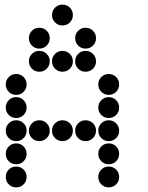

<svg xmlns="http://www.w3.org/2000/svg" viewBox="-20 -815 640 830"><path d="M249 -795Q231 -795 218 -782Q205 -769 205 -751V-749Q205 -731 218 -718Q231 -705 249 -705H251Q269 -705 282 -718Q295 -731 295 -749V-751Q295 -769 282 -782Q269 -795 251 -795ZM149 -695Q131 -695 118 -682Q105 -669 105 -651V-649Q105 -631 118 -618Q131 -605 149 -605H151Q169 -605 182 -618Q195 -631 195 -649V-651Q195 -669 182 -682Q169 -695 151 -695ZM349 -695Q331 -695 318 -682Q305 -669 305 -651V-649Q305 -631 318 -618Q331 -605 349 -605H351Q369 -605 382 -618Q395 -631 395 -649V-651Q395 -669 382 -682Q369 -695 351 -695ZM149 -595Q131 -595 118 -582Q105 -569 105 -551V-549Q105 -531 118 -518Q131 -505 149 -505H151Q169 -505 182 -518Q195 -531 195 -549V-551Q195 -569 182 -582Q169 -595 151 -595ZM249 -595Q231 -595 218 -582Q205 -569 205 -551V-549Q205 -531 218 -518Q231 -505 249 -505H251Q269 -505 282 -518Q295 -531 295 -549V-551Q295 -569 282 -582Q269 -595 251 -595ZM349 -595Q331 -595 318 -582Q305 -569 305 -551V-549Q305 -531 318 -518Q331 -505 349 -505H351Q369 -505 382 -518Q395 -531 395 -549V-551Q395 -569 382 -582Q369 -595 351 -595ZM49 -495Q31 -495 18 -482Q5 -469 5 -451V-449Q5 -431 18 -418Q31 -405 49 -405H51Q69 -405 82 -418Q95 -431 95 -449V-451Q95 -469 82 -482Q69 -495 51 -495ZM449 -495Q431 -495 418 -482Q405 -469 405 -451V-449Q405 -431 418 -418Q431 -405 449 -405H451Q469 -405 482 -418Q495 -431 495 -449V-451Q495 -469 482 -482Q469 -495 451 -495ZM49 -395Q31 -395 18 -382Q5 -369 5 -351V-349Q5 -331 18 -318Q31 -305 49 -305H51Q69 -305 82 -318Q95 -331 95 -349V-351Q95 -369 82 -382Q69 -395 51 -395ZM449 -395Q431 -395 418 -382Q405 -369 405 -351V-349Q405 -331 418 -318Q431 -305 449 -305H451Q469 -305 482 -318Q495 -331 495 -349V-351Q495 -369 482 -382Q469 -395 451 -395ZM49 -295Q31 -295 18 -282Q5 -269 5 -251V-249Q5 -231 18 -218Q31 -205 49 -205H51Q69 -205 82 -218Q95 -231 95 -249V-251Q95 -269 82 -282Q69 -295 51 -295ZM149 -295Q131 -295 118 -282Q105 -269 105 -251V-249Q105 -231 118 -218Q131 -205 149 -205H151Q169 -205 182 -218Q195 -231 195 -249V-251Q195 -269 182 -282Q169 -295 151 -295ZM249 -295Q231 -295 218 -282Q205 -269 205 -251V-249Q205 -231 218 -218Q231 -205 249 -205H251Q269 -205 282 -218Q295 -231 295 -249V-251Q295 -269 282 -282Q269 -295 251 -295ZM349 -295Q331 -295 318 -282Q305 -269 305 -251V-249Q305 -231 318 -218Q331 -205 349 -205H351Q369 -205 382 -218Q395 -231 395 -249V-251Q395 -269 382 -282Q369 -295 351 -295ZM449 -295Q431 -295 418 -282Q405 -269 405 -251V-249Q405 -231 418 -218Q431 -205 449 -205H451Q469 -205 482 -218Q495 -231 495 -249V-251Q495 -269 482 -282Q469 -295 451 -295ZM49 -195Q31 -195 18 -182Q5 -169 5 -151V-149Q5 -131 18 -118Q31 -105 49 -105H51Q69 -105 82 -118Q95 -131 95 -149V-151Q95 -169 82 -182Q69 -195 51 -195ZM449 -195Q431 -195 418 -182Q405 -169 405 -151V-149Q405 -131 418 -118Q431 -105 449 -105H451Q469 -105 482 -118Q495 -131 495 -149V-151Q495 -169 482 -182Q469 -195 451 -195ZM49 -95Q31 -95 18 -82Q5 -69 5 -51V-49Q5 -31 18 -18Q31 -5 49 -5H51Q69 -5 82 -18Q95 -31 95 -49V-51Q95 -69 82 -82Q69 -95 51 -95ZM449 -95Q431 -95 418 -82Q405 -69 405 -51V-49Q405 -31 418 -18Q431 -5 449 -5H451Q469 -5 482 -18Q495 -31 495 -49V-51Q495 -69 482 -82Q469 -95 451 -95Z"/></svg>

Font: Doto Rounded Black
Style: Regular
Weight: 900
Monospace: yes
Version: Version 1.000